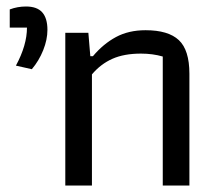

<svg xmlns="http://www.w3.org/2000/svg" viewBox="-20 -571 673 591"><path d="M29 -369Q63 -432 63 -486H10V-542Q34 -551 60 -551Q94 -551 110 -533Q126 -515 126 -479Q126 -449 113 -416.5Q100 -384 78 -358ZM181 -470H252L258 -398H266Q298 -436 337 -457Q376 -478 428 -478Q498 -478 530.5 -447.5Q563 -417 563 -344V0H481V-397Q450 -406 414 -406Q362 -406 326 -390Q290 -374 263 -342V0H181Z"/></svg>

Font: Athiti Medium
Style: Regular
Weight: 500
Designer: CadsonDemak Team
Foundry: CadsonDemak
Version: Version 1.033